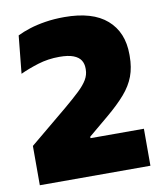

<svg xmlns="http://www.w3.org/2000/svg" viewBox="-76 -715 658 777"><g transform="rotate(-10 253.0 -326.5)"><path d="M25 0V-161.5L180.5 -290.5Q218 -322 242 -344.8Q266 -367.5 277.8 -387.5Q289.5 -407.5 289.5 -429.5V-434Q289.5 -453 280.5 -467.2Q271.5 -481.5 250.2 -489.8Q229 -498 192.5 -498Q146 -498 104.2 -485Q62.5 -472 30.5 -457L46 -612Q68 -623 97 -632.2Q126 -641.5 162 -647.2Q198 -653 240.5 -653Q356 -653 415 -601.5Q474 -550 474 -458.5V-451.5Q474 -405.5 460.5 -369.2Q447 -333 418 -299.5Q389 -266 342.5 -227L260 -158V-126L181.5 -152H479.5V0Z"/></g></svg>

Font: Anek Odia ExtraBold
Style: Regular
Weight: 800
Designer: Yesha Goshar & Mahesh Sahu (Odia), Yesha Goshar (Latin)
Foundry: Ek Type
Version: Version 1.003